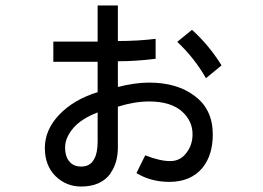

<svg xmlns="http://www.w3.org/2000/svg" viewBox="-20 -571 960 702"><path d="M492 35 511 -3Q565 18 602 18Q638 18 660 -10Q684 -40 684 -80Q684 -128 647 -162Q606 -200 525 -200Q472 -200 411 -181V-33Q411 25 384 62H385Q350 111 277 111Q223 111 184 74Q144 35 144 -30Q144 -96 196 -151Q249 -207 337 -234V-345H175V-419H337V-551H411V-421Q484 -421 549 -429V-356Q476 -347 411 -347V-253Q474 -269 525 -269Q628 -269 692 -220Q758 -171 758 -79Q758 -4 720 43Q677 94 599 94Q532 94 479 62ZM733 -285Q691 -359 628 -418L682 -462Q744 -406 790 -332ZM337 -160Q278 -137 249 -104Q218 -68 218 -32Q218 -1 231 16Q246 38 277 38Q311 38 325 9Q337 -12 337 -55Z"/></svg>

Font: LINE Seed Sans KR Regular
Style: Regular
Weight: 400
Designer: LINE VX Design & Sandoll Inc & Dalton Maag Ltd
Foundry: Sandoll Inc.
Version: Version 1.000